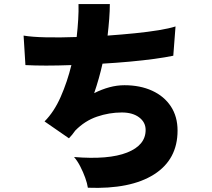

<svg xmlns="http://www.w3.org/2000/svg" viewBox="-20 -856 1040 944"><path d="M412 67Q409 46 399 18Q389 -10 374.5 -38Q360 -66 344 -84Q514 -70 605 -106Q696 -142 696 -217Q696 -255 664 -279Q632 -303 579 -303Q517 -303 457 -282.5Q397 -262 350 -214Q343 -204 335 -194Q327 -184 319 -176L199 -259Q246 -306 278.5 -380Q311 -454 331 -536Q196 -531 105 -536L96 -681Q137 -674 206 -672.5Q275 -671 357 -674Q362 -718 364.5 -760Q367 -802 366 -836H520Q520 -803 517 -763.5Q514 -724 509 -681Q579 -686 643.5 -692.5Q708 -699 760 -707.5Q812 -716 843 -726L832 -582Q794 -574 739 -566.5Q684 -559 618.5 -553Q553 -547 484 -543Q468 -471 443 -398Q481 -417 518 -427Q555 -437 592 -437Q669 -437 728 -410Q787 -383 820 -333Q853 -283 853 -214Q853 -72 737.5 1.5Q622 75 412 67Z"/></svg>

Font: Zen Kaku Gothic New Black
Style: Regular
Weight: 900
Designer: Yoshimichi Ohira
Foundry: Positype
Version: Version 1.001